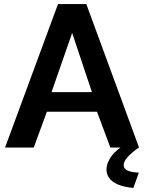

<svg xmlns="http://www.w3.org/2000/svg" viewBox="-20 -730 712 950"><path d="M267 -710H407L668 0H526L460 -177H212L147 0H5ZM435 -274 337 -567 235 -274ZM507 110Q507 76 532 42Q557 8 609 -21H651L667 0Q630 26 611 47.5Q592 69 592 87Q592 105 611.5 114Q631 123 667 124L640 200Q590 195 560.5 181.5Q531 168 519 149Q507 130 507 110Z"/></svg>

Font: Raleway Thin
Style: Bold
Weight: 700
Version: Version 4.026